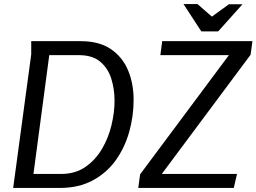

<svg xmlns="http://www.w3.org/2000/svg" viewBox="-20 -927 1265 947"><path d="M639 -434Q639 -353 617 -275.5Q595 -198 550.5 -136Q506 -74 437 -37Q368 0 275 0H45L134 -659V-724H378Q469 -724 526.5 -685Q584 -646 611.5 -580.5Q639 -515 639 -434ZM545 -430Q545 -487 529 -538.5Q513 -590 474.5 -622.5Q436 -655 369 -655H223L145 -69H281Q351 -69 401 -103.5Q451 -138 483 -192.5Q515 -247 530 -310Q545 -373 545 -430ZM780 -724H1225L1216 -657L778 -69H1149L1133 0H662L671 -67L1109 -655H771ZM1025 -845 1109 -906H1176L1056 -772H973L885 -907H954Z"/></svg>

Font: Rosario Light
Style: Italic
Weight: 300
Italic angle: -8.05°
Designer: Hector Gatti
Foundry: Omnibus Type
Version: Version 1.101; ttfautohint (v1.8.1.43-b0c9)